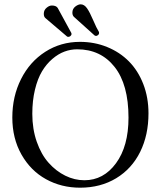

<svg xmlns="http://www.w3.org/2000/svg" viewBox="-20 -850 739 882"><path d="M194.8 -814.9Q206.5 -824.7 218.3 -824.7Q237.8 -824.7 245.1 -813.5L307.6 -698.7Q308.6 -696.8 308.6 -694.3Q308.6 -688.5 303.2 -684.1Q298.8 -680.7 293.9 -680.7Q289.6 -680.7 287.6 -682.6L189 -766.6Q181.2 -772.9 181.2 -786.6Q181.2 -804.2 194.8 -814.9ZM327.1 -820.8Q339.8 -830.1 350.6 -830.1Q367.2 -830.1 379.9 -811.8Q392.6 -793.5 408 -757.3Q423.3 -721.2 434.6 -703.1Q435.1 -702.1 435.1 -698.7Q435.1 -692.4 429.7 -688.5Q425.3 -685.1 421.9 -685.1Q416.5 -685.1 414.1 -687.5L319.3 -772.9Q312.5 -779.8 312.5 -792Q312.5 -810.1 327.1 -820.8ZM334.5 -623.5Q304.7 -623.5 276.1 -613Q247.6 -602.5 220.5 -579.3Q193.4 -556.2 173.1 -522.5Q152.8 -488.8 140.6 -438.2Q128.4 -387.7 128.4 -327.1Q128.4 -257.3 148.9 -198.7Q169.4 -140.1 203.4 -102.1Q237.3 -64 279.8 -43Q322.3 -22 367.7 -22Q455.6 -22 512.9 -100.1Q570.3 -178.2 570.3 -309.6Q570.3 -461.9 506.3 -542.7Q442.4 -623.5 334.5 -623.5ZM662.1 -329.1Q662.1 -229.5 623.8 -152.1Q585.4 -74.7 513.7 -31.2Q441.9 12.2 348.1 12.2Q261.7 12.2 191.2 -26.9Q120.6 -65.9 78.6 -140.1Q36.6 -214.4 36.6 -310.1Q36.6 -407.2 76.7 -486.8Q116.7 -566.4 188 -612.1Q259.3 -657.7 347.2 -657.7Q414.1 -657.7 472.2 -634Q530.3 -610.4 572.3 -567.9Q614.3 -525.4 638.2 -463.9Q662.1 -402.3 662.1 -329.1Z"/></svg>

Font: Libertinage
Style: f
Weight: 400
Designer: OSP
Foundry: OSP
Version: Version 1.0; 2008; OFL relea